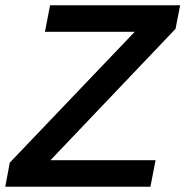

<svg xmlns="http://www.w3.org/2000/svg" viewBox="-42 -708 703 728"><path d="M547.9 -100.6 528.3 0H-22L-4.9 -91.3L468.8 -587.4H128.4L147.9 -688H641.1L623.5 -598.6L149.4 -100.6Z"/></svg>

Font: Arimo SemiBold
Style: Italic
Weight: 600
Italic angle: -12°
Version: Version 1.33